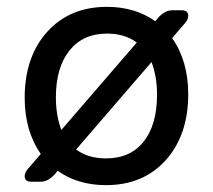

<svg xmlns="http://www.w3.org/2000/svg" viewBox="-20 -530 621 560"><path d="M520 -463 482 -419Q529 -352 529 -255Q529 -136 463.5 -63Q398 10 289 10Q207 10 148 -32L140 -22Q120 0 99 0H71Q52 0 52 -16Q52 -27 61 -37L99 -81Q52 -148 52 -245Q52 -364 117.5 -437Q183 -510 292 -510Q374 -510 433 -468L441 -478Q461 -500 482 -500H510Q529 -500 529 -484Q529 -473 520 -463ZM143 -246Q143 -193 159 -151L379 -406Q344 -432 292 -432Q222 -432 182.5 -382.5Q143 -333 143 -246ZM438 -254Q438 -307 422 -349L202 -94Q237 -68 289 -68Q360 -68 399 -117Q438 -166 438 -254Z"/></svg>

Font: Solway
Style: Regular
Weight: 400
Designer: Mariya V. Pigoulevskaya
Foundry: The Northern Block Ltd.
Version: Version 1.000;hotconv 1.0.109;makeotfexe 2.5.65596